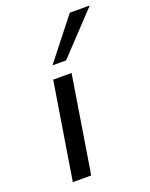

<svg xmlns="http://www.w3.org/2000/svg" viewBox="-143 -838 713 913"><g transform="rotate(-20 213.5 -381.0)"><path d="M64 0 143 -490H236L157 0ZM163 -555 326 -762H427L232 -555Z"/></g></svg>

Font: Nunito Sans 10pt Expanded
Style: Italic
Weight: 400
Width: 7
Italic angle: -9°
Designer: Vernon Adams
Foundry: Vernon Adams
Version: Version 3.101;gftools[0.9.27]